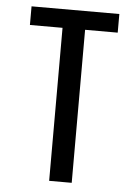

<svg xmlns="http://www.w3.org/2000/svg" viewBox="-51 -740 553 780"><g transform="rotate(5 225.0 -350.0)"><path d="M179 0V-624H46V-700H404V-624H271V0Z"/></g></svg>

Font: Trispace Condensed
Style: Regular
Weight: 400
Width: 3
Designer: Tyler Finck
Foundry: Etcetera Type Company
Version: Version 1.210; ttfautohint (v1.8.3)